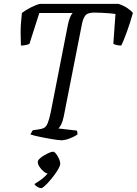

<svg xmlns="http://www.w3.org/2000/svg" viewBox="-20 -724 706 991"><path d="M296 0Q289 0 274 -2Q259 -4 239 -7.5Q219 -11 198.5 -15Q178 -19 161.5 -23Q145 -27 137 -30Q140 -36 143.5 -42.5Q147 -49 150 -52L179 -56Q195 -58 206.5 -63.5Q218 -69 226 -88Q234 -107 242 -145L331 -599Q336 -622 342.5 -636.5Q349 -651 355 -657H183L132 -498Q128 -495 115.5 -492Q103 -489 88 -489Q87 -511 86.5 -553Q86 -595 93 -657Q111 -671 138 -685Q165 -699 186 -704H591Q617 -696 637 -682.5Q657 -669 666 -657Q652 -607 635 -560Q618 -513 606 -489Q592 -489 580.5 -492Q569 -495 565 -498L576 -652Q564 -654 544 -655.5Q524 -657 503 -658Q482 -659 466 -659Q430 -659 418.5 -641.5Q407 -624 402 -595L309 -123Q304 -98 296 -82Q288 -66 281 -61L376 -50Q378 -48 379 -43Q380 -38 380 -30Q361 -17 337.5 -8.5Q314 0 296 0ZM194 247Q183 247 172 240Q161 233 158 226Q173 217 187.5 206.5Q202 196 215 183.5Q228 171 234 159L230 172Q219 172 206.5 162Q194 152 184.5 138Q175 124 175 112Q175 104 184.5 95Q194 86 207.5 78Q221 70 234 64.5Q247 59 253 59Q261 59 269.5 70Q278 81 284.5 95.5Q291 110 291 120Q291 130 282.5 145.5Q274 161 261 178.5Q248 196 234.5 211.5Q221 227 209.5 237Q198 247 194 247Z"/></svg>

Font: Texturina 12pt ExtraLight
Style: Italic
Weight: 250
Italic angle: -11°
Designer: Guillermo Torres Carreño
Foundry: Omnibus-Type
Version: Version 1.002